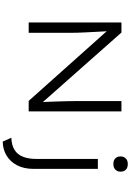

<svg xmlns="http://www.w3.org/2000/svg" viewBox="212 -1000 984 1449"><g transform="rotate(90 704.5 -276.0)"><path d="M150 0V-700H226L765 -91L755 -73Q751 -93 749.5 -129Q748 -165 746.5 -209Q745 -253 744 -297.5Q743 -342 743 -380.5Q743 -419 743 -443V-700H821V0H742L208 -598L214 -619Q216 -594 218 -562Q220 -530 221.5 -494.5Q223 -459 225 -425.5Q227 -392 227.5 -363.5Q228 -335 228 -318V0ZM1049 196 1020 131Q1076 129 1111.5 107Q1147 85 1163.5 43Q1180 1 1180 -59V-522H1255V-37Q1255 35 1228.5 86.5Q1202 138 1155.5 166.5Q1109 195 1049 196ZM1218 -639Q1191 -639 1176 -653.5Q1161 -668 1161 -693Q1161 -718 1176.5 -733Q1192 -748 1218 -748Q1246 -748 1261 -733.5Q1276 -719 1276 -693Q1276 -669 1260.5 -654Q1245 -639 1218 -639Z"/></g></svg>

Font: Lexend Giga Light
Style: Regular
Weight: 300
Version: Version 1.007